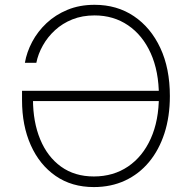

<svg xmlns="http://www.w3.org/2000/svg" viewBox="-20 -757 780 787"><path d="M364.7 9.8Q273.9 9.8 208 -35.9Q142.1 -81.5 106.2 -161.9Q70.3 -242.2 70.3 -346.2V-384.8H643.1V-342.8H99.6L115.2 -350.1Q115.2 -257.3 144.8 -185.8Q174.3 -114.3 230.2 -74Q286.1 -33.7 364.7 -33.7Q444.8 -33.7 504.9 -74.5Q564.9 -115.2 598.1 -189.2Q631.3 -263.2 631.3 -363.3Q631.3 -464.4 597.9 -538.6Q564.5 -612.8 504.9 -653.3Q445.3 -693.8 367.7 -693.8Q317.4 -693.8 276.6 -677.5Q235.8 -661.1 205.6 -633.3Q175.3 -605.5 155.8 -570.8Q136.2 -536.1 128.9 -499.5H82Q89.4 -543 111.8 -585.4Q134.3 -627.9 170.7 -662.1Q207 -696.3 256.6 -716.8Q306.2 -737.3 367.7 -737.3Q459.5 -737.3 528.8 -690.7Q598.1 -644 637.2 -560.3Q676.3 -476.6 676.3 -363.3Q676.3 -279.3 654.1 -210.7Q631.8 -142.1 590.8 -92.8Q549.8 -43.5 492.4 -16.8Q435.1 9.8 364.7 9.8Z"/></svg>

Font: Inter 17pt ExtraLight
Style: Regular
Weight: 250
Version: Version 4.001;git-66647c0bb